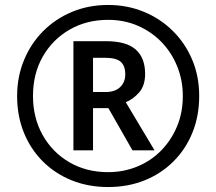

<svg xmlns="http://www.w3.org/2000/svg" viewBox="-20 -744 872 774"><path d="M416 10Q336 10 269 -17Q202 -44 152.5 -93.5Q103 -143 76 -210Q49 -277 49 -357Q49 -434 76.5 -501Q104 -568 153.5 -618Q203 -668 270 -696Q337 -724 416 -724Q492 -724 558.5 -697Q625 -670 675.5 -620.5Q726 -571 754.5 -504Q783 -437 783 -357Q783 -277 756 -210Q729 -143 679.5 -93.5Q630 -44 563 -17Q496 10 416 10ZM416 -50Q478 -50 533 -72.5Q588 -95 629 -136.5Q670 -178 693.5 -234Q717 -290 717 -357Q717 -420 694.5 -476Q672 -532 631.5 -574Q591 -616 536 -640Q481 -664 416 -664Q329 -664 260.5 -624.5Q192 -585 152.5 -516Q113 -447 113 -357Q113 -269 152 -199.5Q191 -130 259.5 -90Q328 -50 416 -50ZM276 -138V-578H407Q489 -578 527 -544.5Q565 -511 565 -446Q565 -399 541 -371.5Q517 -344 487 -332L603 -138H514L417 -308H355V-138ZM405 -373Q444 -373 464.5 -393Q485 -413 485 -444Q485 -479 466.5 -495Q448 -511 404 -511H355V-373Z"/></svg>

Font: Noto Sans Sora Sompeng Semi
Style: Bold
Weight: 700
Designer: Monotype Design Team. David Williams.
Foundry: Monotype Imaging Inc.
Version: Version 2.101; ttfautohint (v1.8.4.7-5d5b)